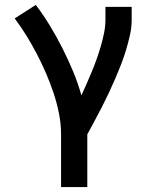

<svg xmlns="http://www.w3.org/2000/svg" viewBox="-20 -548 640 783"><path d="M229 215V0Q229 -43 220.5 -85.5Q212 -128 198.5 -168.5Q185 -209 168 -248.5Q151 -288 131 -326.5Q111 -365 88.5 -401.5Q66 -438 40 -473L126 -528Q157 -487 184 -442.5Q211 -398 234.5 -351.5Q258 -305 278 -257Q298 -209 312 -159Q323 -183 334 -208Q345 -233 355.5 -258.5Q366 -284 375 -309.5Q384 -335 391.5 -361Q399 -387 404.5 -414Q410 -441 410 -468V-520H517V-468Q517 -436 510 -405Q503 -374 494 -344Q485 -314 473.5 -284.5Q462 -255 449.5 -226Q437 -197 423.5 -168.5Q410 -140 395.5 -111.5Q381 -83 366 -55.5Q351 -28 336 0V215Z"/></svg>

Font: Iosevka Semibold Extended
Style: Regular
Weight: 600
Width: 7
Monospace: yes
Designer: Belleve Invis
Foundry: Belleve Invis
Version: Version 32.5.0; ttfautohint (v1.8.4)